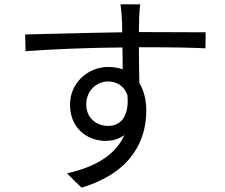

<svg xmlns="http://www.w3.org/2000/svg" viewBox="-20 -812 1040 886"><path d="M627 -792H536C537 -784 541 -755 542 -729C543 -715 544 -691 544 -663C395 -661 207 -655 96 -653L98 -576C223 -585 393 -592 545 -593C546 -558 546 -522 546 -492C526 -499 504 -503 479 -503C384 -503 303 -428 303 -329C303 -220 383 -162 467 -162C501 -162 530 -171 554 -189C514 -98 422 -42 289 -12L356 54C589 -16 655 -166 655 -301C655 -351 644 -395 623 -429C622 -475 621 -537 621 -594C626 -594 630 -594 635 -594C781 -594 872 -592 928 -589L929 -663C881 -663 758 -664 636 -664C631 -664 626 -664 621 -664C621 -691 622 -714 622 -729C623 -742 625 -781 627 -792ZM378 -330C378 -395 427 -436 479 -436C518 -436 552 -417 568 -373C577 -278 539 -231 480 -231C424 -231 378 -268 378 -330Z"/></svg>

Font: Microsoft YaHei
Style: Regular
Weight: 400
Designer: Ryoko NISHIZUKA 西塚涼子 (kana, bopomofo & ideographs); Paul D. Hunt (Latin, Greek & Cyrillic); Sandoll Communications 산돌커뮤니
Foundry: Adobe
Version: Version 2.001;hotconv 1.0.111;makeotfexe 2.5.65597